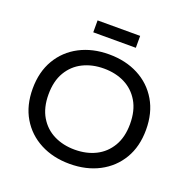

<svg xmlns="http://www.w3.org/2000/svg" viewBox="-144 -958 1085 1106"><g transform="rotate(20 398.5 -405.0)"><path d="M398 11Q297 11 218.5 -30Q140 -71 95.5 -146Q51 -221 51 -324Q51 -427 95.5 -502.5Q140 -578 218.5 -619Q297 -660 398 -660Q500 -660 578.5 -619Q657 -578 701.5 -502.5Q746 -427 746 -324Q746 -221 701.5 -146Q657 -71 578.5 -30Q500 11 398 11ZM398 -76Q470 -76 526 -104Q582 -132 615 -187.5Q648 -243 648 -324Q648 -406 615 -461.5Q582 -517 526 -545Q470 -573 398 -573Q327 -573 270.5 -545Q214 -517 181 -461.5Q148 -406 148 -324Q148 -243 181 -187.5Q214 -132 270.5 -104Q327 -76 398 -76ZM268 -748V-821H529V-748Z"/></g></svg>

Font: Syne Medium
Style: Regular
Weight: 500
Designer: Lucas Descroix
Foundry: Bonjour Monde
Version: Version 2.200; ttfautohint (v1.8.4)